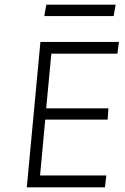

<svg xmlns="http://www.w3.org/2000/svg" viewBox="-20 -797 534 817"><path d="M94 0 152 -618.5H486L479.5 -568.5H198.5L176.5 -336H441.5L438 -288H172.5L150.5 -50.5H432.5L426.5 0ZM177 -777H472L463.5 -728.5H168.5Z"/></svg>

Font: Karla Light
Style: Italic
Weight: 300
Italic angle: -8°
Designer: Jonathan Pinhorn
Version: Version 2.004;gftools[0.9.33]